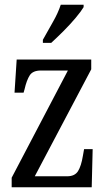

<svg xmlns="http://www.w3.org/2000/svg" viewBox="-20 -786 448 806"><path d="M29 0V-40L265 -490H152Q118 -490 105 -470Q92 -450 83 -411L79 -397H41L50 -536H363V-495L126 -46H262Q294 -46 307.5 -67.5Q321 -89 328 -132L333 -160H369L365 0ZM160 -619Q181 -657 202.5 -694.5Q224 -732 235 -766H331V-756Q321 -739 298 -711.5Q275 -684 247 -656Q219 -628 195 -606H160Z"/></svg>

Font: Noto Serif ExtraCondensed
Style: Regular
Weight: 400
Width: 2
Designer: Monotype Design Team
Foundry: Monotype Imaging Inc.
Version: Version 2.015